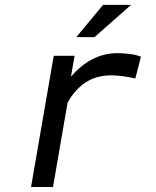

<svg xmlns="http://www.w3.org/2000/svg" viewBox="-20 -753 627 773"><path d="M454.6 -539.1Q478 -538.6 501.5 -535.9Q524.9 -533.2 547.4 -524.9L524.9 -437Q501.5 -442.4 478 -445.8Q454.6 -449.2 430.7 -449.7Q369.1 -450.2 325.2 -421.4Q281.2 -392.6 252 -339.4L193.4 0H105L196.3 -528.3H280.3L265.6 -444.3Q284.2 -465.8 305.2 -483.4Q326.2 -501 349.6 -513.4Q373 -525.9 399.2 -532.5Q425.3 -539.1 454.6 -539.1ZM395 -733.4H507.8L360.4 -603.5H287.1Z"/></svg>

Font: Roboto Mono
Style: Italic
Weight: 400
Designer: Google
Version: Version 2.000985; 2015; ttfautohint (v1.3)